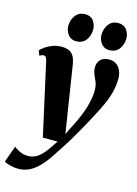

<svg xmlns="http://www.w3.org/2000/svg" viewBox="-175 -857 846 1184"><g transform="rotate(15 248.0 -265.0)"><path d="M58 -440Q54.5 -455.5 49.2 -461.5Q44 -467.5 36.5 -467.5Q29.5 -467.5 23.2 -465.2Q17 -463 10 -457.5L-3 -489Q6.5 -500 25.5 -513.5Q44.5 -527 71.2 -537.2Q98 -547.5 129.5 -547.5Q159 -547.5 177.8 -538Q196.5 -528.5 206.8 -510Q217 -491.5 222 -464Q227.5 -428 234.2 -385.5Q241 -343 248 -297.8Q255 -252.5 262 -208Q269 -163.5 275.5 -123.5L289.5 -33.5L331 -116.5Q346 -147 357.8 -176.5Q369.5 -206 377.8 -234.2Q386 -262.5 390.5 -289.2Q395 -316 395 -340Q394.5 -371 385.8 -392.2Q377 -413.5 368 -433.2Q359 -453 359 -479.5Q359 -509 378.2 -528.2Q397.5 -547.5 430.5 -547.5Q461 -547.5 480 -533Q499 -518.5 508 -496Q517 -473.5 517 -449.5Q517 -402.5 505.5 -359Q494 -315.5 474 -272.5Q454 -229.5 429 -183Q415 -156.5 399.5 -128.2Q384 -100 367.5 -71Q351 -42 333.5 -13Q316 16 298 44.5Q280 73 261.5 100Q229 151 197.8 184Q166.5 217 133.8 233Q101 249 62.5 249Q36 249 11 242.2Q-14 235.5 -27 227.5L10.5 122.5Q21 132 46.2 144.5Q71.5 157 99 157Q132.5 157 157.8 140.8Q183 124.5 206 94.8Q229 65 255 24H161ZM202.5 -603Q172 -603 153 -627.5Q134 -652 134 -682.5Q134.5 -722 156.5 -750.5Q178.5 -779 217 -779Q253.5 -779 271 -754Q288.5 -729 288.5 -700Q288.5 -661.5 267.5 -632.2Q246.5 -603 202.5 -603ZM414.5 -603Q383.5 -603 364.8 -627.5Q346 -652 346 -682.5Q346.5 -722 368 -750.5Q389.5 -779 429 -779Q464.5 -779 482.8 -754Q501 -729 500.5 -700Q500.5 -661.5 479.2 -632.2Q458 -603 414.5 -603Z"/></g></svg>

Font: Merriweather 72pt Black
Style: Italic
Weight: 900
Italic angle: -7.8°
Version: Version 2.101